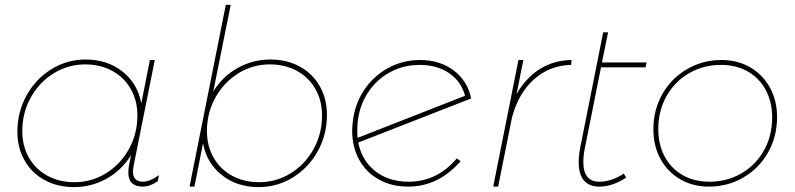

<svg xmlns="http://www.w3.org/2000/svg" viewBox="-20 -762 3246 784"><path d="M51 -224Q51 -305 88.5 -372.5Q126 -440 190 -479.5Q254 -519 330 -519Q418 -519 480 -470Q542 -421 557 -340L592 -517H612L526 -87Q523 -72 523 -61Q523 -20 564 -20Q592 -20 629 -47L624 -22Q592 0 564 0Q504 0 504 -57Q504 -72 507 -88L515 -128Q476 -66 414.5 -32Q353 2 282 2Q215 2 162.5 -26.5Q110 -55 80.5 -106.5Q51 -158 51 -224ZM541 -290Q541 -351 514 -398.5Q487 -446 438.5 -472.5Q390 -499 328 -499Q258 -499 199 -462.5Q140 -426 105.5 -363.5Q71 -301 71 -227Q71 -166 98 -118.5Q125 -71 173.5 -44.5Q222 -18 284 -18Q354 -18 413 -54.5Q472 -91 506.5 -153.5Q541 -216 541 -290Z M1315 -293Q1315 -212 1277.5 -144.5Q1240 -77 1176 -37.5Q1112 2 1036 2Q948 2 886 -47Q824 -96 809 -177L774 0H754L902 -742H922L851 -389Q890 -451 951.5 -485Q1013 -519 1084 -519Q1151 -519 1203.5 -490.5Q1256 -462 1285.5 -410.5Q1315 -359 1315 -293ZM825 -227Q825 -166 852 -118.5Q879 -71 927.5 -44.5Q976 -18 1038 -18Q1108 -18 1167 -54.5Q1226 -91 1260.5 -153.5Q1295 -216 1295 -290Q1295 -351 1268 -398.5Q1241 -446 1192.5 -472.5Q1144 -499 1082 -499Q1012 -499 953 -462.5Q894 -426 859.5 -363.5Q825 -301 825 -227Z M1845 -115 1861 -104Q1770 0 1647 0Q1579 0 1527 -29Q1475 -58 1446.5 -110Q1418 -162 1418 -229Q1418 -240 1420 -260Q1427 -333 1465 -391.5Q1503 -450 1563.5 -483.5Q1624 -517 1695 -517Q1776 -517 1832.5 -474.5Q1889 -432 1904 -360L1443 -180Q1457 -107 1512 -63.5Q1567 -20 1648 -20Q1765 -20 1845 -115ZM1439 -228Q1439 -209 1440 -199L1879 -371Q1863 -430 1813.5 -463.5Q1764 -497 1694 -497Q1627 -497 1571.5 -466.5Q1516 -436 1481 -381.5Q1446 -327 1440 -258Q1439 -248 1439 -228Z M2314 -517 2312 -497Q2225 -495 2161.5 -439Q2098 -383 2071 -284L2014 0H1994L2097 -517H2117L2089 -377Q2126 -443 2183.5 -479.5Q2241 -516 2314 -517Z M2369 -161Q2362 -129 2362 -101Q2362 -20 2427 -20Q2477 -20 2527 -53L2537 -37Q2481 0 2427 0Q2386 0 2364.5 -25Q2343 -50 2343 -99Q2343 -129 2350 -163L2443 -630H2463L2438 -507H2620L2616 -487H2434Z M3153 -284Q3153 -204 3116 -139Q3079 -74 3015 -37Q2951 0 2875 0Q2809 0 2757.5 -30Q2706 -60 2677 -113Q2648 -166 2648 -234Q2648 -314 2685 -378.5Q2722 -443 2786 -480Q2850 -517 2926 -517Q2992 -517 3043.5 -487Q3095 -457 3124 -404Q3153 -351 3153 -284ZM2668 -235Q2668 -172 2694 -123Q2720 -74 2767.5 -47Q2815 -20 2877 -20Q2948 -20 3006.5 -53.5Q3065 -87 3099 -147Q3133 -207 3133 -283Q3133 -345 3107 -394Q3081 -443 3033.5 -470Q2986 -497 2924 -497Q2853 -497 2794.5 -463.5Q2736 -430 2702 -370Q2668 -310 2668 -235Z"/></svg>

Font: TypoPRO Montserrat Alternates
Style: Italic
Weight: 250
Italic angle: -11.3°
Designer: Julieta Ulanovsky
Foundry: Julieta Ulanovsky
Version: Version 6.001